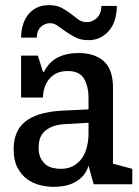

<svg xmlns="http://www.w3.org/2000/svg" viewBox="-20 -716 540 746"><path d="M189 10Q164 10 136.5 3.5Q109 -3 86 -19.5Q63 -36 48 -64.5Q33 -93 33 -137Q33 -169 43 -195.5Q53 -222 75 -241Q97 -260 132.5 -271.5Q168 -283 220 -286L324 -291V-336Q324 -379 307 -409.5Q290 -440 243 -440Q217 -440 199 -431Q181 -422 169.5 -407Q158 -392 152.5 -373.5Q147 -355 147 -337H62V-500H127L147 -437H151Q171 -476 205 -493Q239 -510 284 -510Q348 -510 383.5 -478Q419 -446 419 -375V-80L494 -60V0H344L324 -72Q316 -46 300 -30Q284 -14 265 -5Q246 4 225.5 7Q205 10 189 10ZM216 -60Q246 -60 267 -72.5Q288 -85 300.5 -104.5Q313 -124 318.5 -148.5Q324 -173 324 -197V-239L235 -234Q203 -232 183 -224Q163 -216 151 -203.5Q139 -191 134.5 -175.5Q130 -160 130 -143Q130 -118 138 -102Q146 -86 158 -76.5Q170 -67 185.5 -63.5Q201 -60 216 -60ZM434 -693Q434 -666 427 -641.5Q420 -617 405.5 -599Q391 -581 370.5 -570.5Q350 -560 323 -560Q294 -560 273.5 -570.5Q253 -581 236 -593Q219 -605 204.5 -615.5Q190 -626 174 -626Q166 -626 157.5 -623Q149 -620 141 -613.5Q133 -607 128 -596Q123 -585 123 -570H62Q62 -593 68 -615.5Q74 -638 87 -656Q100 -674 120.5 -685Q141 -696 170 -696Q200 -696 219.5 -685.5Q239 -675 254.5 -663Q270 -651 284 -640.5Q298 -630 317 -630Q340 -630 357 -647Q374 -664 374 -693Z"/></svg>

Font: HermeneusOne
Style: Regular
Weight: 400
Designer: Rodrigo Fuenzalida, Pablo Impallari
Foundry: Pablo Impallari, Rodrigo Fuenzalida
Version: Version 1.000; ttfautohint (v0.8) -G 200 -r 50